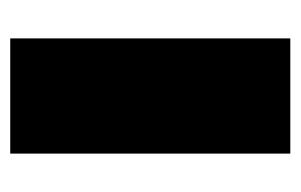

<svg xmlns="http://www.w3.org/2000/svg" viewBox="-126 -461 587 375"><g transform="rotate(90 167.5 -273.5)"><path d="M55 -547H280V0H55Z"/></g></svg>

Font: Alexandria Black
Style: Regular
Weight: 900
Designer: Mohamed Gaber
Foundry: Kief Type Foundry
Version: Version 5.100